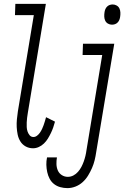

<svg xmlns="http://www.w3.org/2000/svg" viewBox="-20 -755 640 988"><path d="M150 8Q129 8 112 -1.5Q95 -11 85 -27Q75 -43 71 -62Q67 -81 66 -101Q65 -121 67 -141.5Q69 -162 72 -182L154 -677H57L59 -735H216L123 -173Q121 -161 119.5 -149Q118 -137 117.5 -125Q117 -113 117.5 -101.5Q118 -90 121.5 -79Q125 -68 132.5 -59Q140 -50 152 -50Q162 -50 171 -57Q180 -64 186 -73Q192 -82 196.5 -91.5Q201 -101 204.5 -111Q208 -121 211 -131Q214 -141 217 -152L263 -129Q259 -114 254 -99.5Q249 -85 242 -70.5Q235 -56 226.5 -42Q218 -28 206 -16.5Q194 -5 179.5 1.5Q165 8 150 8ZM556 -628Q545 -628 535.5 -633.5Q526 -639 521.5 -648.5Q517 -658 516.5 -669.5Q516 -681 518 -693Q519 -700 522 -707.5Q525 -715 531 -721Q537 -727 544.5 -729.5Q552 -732 560 -732Q571 -732 580.5 -726.5Q590 -721 594.5 -711.5Q599 -702 599.5 -690.5Q600 -679 598 -667Q597 -660 594 -652.5Q591 -645 585 -639Q579 -633 571.5 -630.5Q564 -628 556 -628ZM327 213Q308 213 290 208Q272 203 258 192Q244 181 235.5 165Q227 149 223 130.5Q219 112 218.5 93Q218 74 222 55H273Q270 72 270.5 89.5Q271 107 277.5 122Q284 137 298 146Q312 155 329 155Q344 155 357.5 148Q371 141 381.5 129Q392 117 399 103.5Q406 90 411 76Q416 62 419.5 47.5Q423 33 425 18L506 -472H405L407 -530H568L475 28Q472 49 467 69.5Q462 90 453.5 109.5Q445 129 433.5 148Q422 167 405.5 182Q389 197 368.5 205Q348 213 327 213Z"/></svg>

Font: Iosevka Slab Light Extended
Style: Italic
Weight: 300
Width: 7
Italic angle: -9°
Monospace: yes
Designer: Belleve Invis
Foundry: Belleve Invis
Version: Version 11.1.0; ttfautohint (v1.8.3)